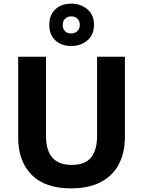

<svg xmlns="http://www.w3.org/2000/svg" viewBox="-20 -1026 787 1056"><path d="M667 -272Q667 -188 634.5 -124.5Q602 -61 536 -25.5Q470 10 371 10Q228 10 154 -64.5Q80 -139 80 -270V-714H233V-278Q233 -119 374 -119Q448 -119 481 -160Q514 -201 514 -279V-714H667ZM372 -773Q318 -773 284.5 -804Q251 -835 251 -889Q251 -944 284.5 -975Q318 -1006 372 -1006Q424 -1006 460.5 -975Q497 -944 497 -890Q497 -835 461 -804Q425 -773 372 -773ZM372 -842Q392 -842 405.5 -855Q419 -868 419 -889Q419 -911 405.5 -923.5Q392 -936 372 -936Q352 -936 338.5 -923.5Q325 -911 325 -889Q325 -868 337 -855Q349 -842 372 -842Z"/></svg>

Font: Noto Sans Meetei Mayek
Style: Bold
Weight: 700
Designer: Monotype Design Team and Neelakash Kshetrimayum
Foundry: Monotype Imaging Inc.
Version: Version 2.002; ttfautohint (v1.8.4.7-5d5b)